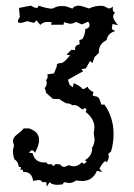

<svg xmlns="http://www.w3.org/2000/svg" viewBox="-20 -466 484 696"><path d="M30.8 61.5 26.9 47.1Q26.9 38.9 30.5 33.3Q34.2 27.7 40 22.8Q45.9 17.9 52.7 12.8Q59.6 7.7 65.9 -0.5H85.4Q121.6 11.3 121.6 41.5Q121.6 61 106.9 87.6Q101.1 78.9 95.7 78.9Q90.8 78.9 85.4 87.6L98.1 89.2Q106 123 141.1 123L147.9 122.5Q150.9 129.7 159.7 129.7L167.5 128.7Q169.4 134.8 173.3 134.8Q177.2 134.8 181.6 128.7L198.7 130.2Q204.1 138.9 211.4 138.9Q218.3 138.9 228 132.8L245.6 136.9Q263.2 136.9 276.9 122.5L284.2 128.2Q293.5 123 293.5 119.4Q293.5 116.9 287.1 114.8Q314 100.5 314 71.2V69.2Q322.8 55.3 322.8 38.4L319.8 17.9L322.3 -2.6Q322.3 -35.9 290.5 -60Q293 -64.1 293 -68.2Q293 -72.3 286.6 -74.4Q282.7 -69.7 279.8 -69.7Q277.3 -69.7 274.4 -72.1Q271.5 -74.4 267.8 -77.4Q264.2 -80.5 259.5 -82.8Q254.9 -85.1 248.5 -85.1L241.7 -84.6Q234.9 -90.8 226.1 -90.8Q216.8 -90.8 195.3 -106.7L171.9 -107.7L146.5 -129.7Q146.5 -138.4 141.6 -146.7Q149.4 -154.9 149.4 -164.1Q149.4 -169.7 147 -175.9Q152.8 -181 152.8 -188.7Q152.8 -192.3 151.4 -196.4L175.8 -200L185.5 -224.1L186.5 -233.3L195.3 -237.4Q196.8 -236.9 198.7 -236.9Q212.4 -236.9 233.9 -265.6L221.2 -268.2L238.8 -285.6L252.4 -284.6L252 -288.7Q252 -303 268.6 -305.1L267.6 -321L278.8 -324Q289.1 -344 289.1 -356.9L288.6 -360.4Q304.7 -364 304.7 -374.3Q304.7 -381 299.8 -387.6L276.9 -377.4L255.9 -386.6Q245.1 -379.9 232.9 -379.9L211.9 -385.6L210.4 -376.3H164.6L167.5 -384.5Q164.1 -386.6 152.8 -386.6Q136.7 -386.6 126 -375.8L112.3 -392.2L103.5 -383L78.1 -389.2Q61 -383 53.2 -383Q44.9 -383 44.9 -389.2Q44.9 -394.3 51.8 -404.5L48.8 -437.3L92.3 -445.5Q104.5 -437.3 112.3 -437.3Q119.1 -437.3 119.1 -445.5Q151.9 -434.8 166 -434.8Q170.4 -434.8 173.3 -436.3Q176.3 -437.9 179.7 -439.4Q183.1 -440.9 188.5 -442.5Q193.8 -444 204.1 -444L217.8 -443.5L242.7 -434.8Q249 -445.5 264.6 -445.5Q274.9 -445.5 302.7 -435.3Q323.2 -445 345.7 -445Q356.4 -445 364 -440.2Q371.6 -435.3 375.5 -435.3Q381.3 -435.3 389.2 -442L388.7 -435.3Q388.7 -422 397.5 -419.9Q390.1 -414.3 390.1 -406.6Q390.1 -393.8 408.2 -374.8L387.7 -378.9L385.3 -361L397.5 -353.3Q370.6 -345.6 366.2 -320.5Q338.4 -306.6 338.4 -278.4V-274.3L322.8 -259.4L314.9 -237.4L306.6 -245.1L291 -217.9L275.4 -215.4L281.2 -207.7L226.1 -176.9L232.4 -158.4L243.7 -149.7L247.6 -164.6Q274.4 -151.8 277.8 -145.1Q278.8 -143.1 281.2 -143.1Q286.1 -143.1 297.4 -151.8Q302.2 -139 318.8 -132.3L315.9 -119.5L329.6 -115.9Q340.3 -115.9 347.2 -86.7H358.9Q391.6 -40 391.6 18.9Q391.6 54.3 382.3 83.5L372.6 91.7L374.5 101Q374.5 111.2 366.7 122.5Q365.2 118.4 362.3 118.4Q355.5 118.4 340.3 145.1L350.6 157.4L331.5 153.3Q315.9 190.2 276.4 190.2L255.4 188.1Q244.1 197.4 230.5 197.4L212.4 194.3L206.5 202.5L188.5 204Q168.5 204 159.7 194.3L149.4 210.7L147.9 194.3H132.3Q130.9 186.6 119.1 186.6L100.1 189.7Q95.7 156.9 65.4 156.9H63.5V154.3Q63.5 148.7 58.6 148.7L53.7 149.7L56.2 139.4L48.3 138.9Q45.4 118.4 32.7 112.3Q26.9 97.9 26.9 78.9Z"/></svg>

Font: Truetypewriter PolyglOTT
Style: Regular
Weight: 400
Designer: Sergey Beatoff a.k.a. Sam_T
Version: Version 3.76